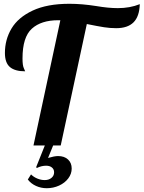

<svg xmlns="http://www.w3.org/2000/svg" viewBox="-20 -769 759 1015"><path d="M719 -747C684.3 -733 645.7 -726 603 -726C569.7 -726 531.7 -729.7 489 -737C438.3 -745 391 -749 347 -749C268.3 -749 203.5 -737 152.5 -713C101.5 -689 64.3 -657.5 41 -618.5C17.7 -579.5 6 -536.3 6 -489C6 -454.3 14.8 -429.5 32.5 -414.5C50.2 -399.5 77 -392 113 -392C113 -393.3 110.7 -398.8 106 -408.5C101.3 -418.2 99 -435.3 99 -460C99 -535.3 115.5 -587.8 148.5 -617.5C181.5 -647.2 227.7 -662 287 -662H299L157 0H217L171 115L175 119C191 111 207.3 107 224 107C236.7 107 246.8 110.2 254.5 116.5C262.2 122.8 266 131.3 266 142C266 154 261.3 163.8 252 171.5C242.7 179.2 230.7 183 216 183C203.3 183 190.5 180.3 177.5 175C164.5 169.7 153.3 162.3 144 153L127 180C138.3 194.7 152.8 206 170.5 214C188.2 222 207 226 227 226C250.3 226 272.2 221.3 292.5 212C312.8 202.7 329 190 341 174C353 158 359 140.7 359 122C359 102 352.5 86 339.5 74C326.5 62 309 56 287 56C274.3 56 256.7 59.3 234 66L261 0H301L439 -642C478.3 -634 508.7 -628.3 530 -625C551.3 -621.7 572.7 -620 594 -620C634.7 -620 665.3 -630.3 686 -651C706.7 -671.7 717.7 -703.7 719 -747Z"/></svg>

Font: DonutKreme
Style: Regular
Weight: 400
Designer: Impallari Type
Foundry: Impallari Type
Version: Version 2.100